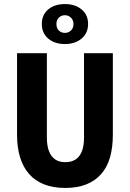

<svg xmlns="http://www.w3.org/2000/svg" viewBox="-20 -914 640 946"><path d="M302 12Q242 12 197.5 -5.5Q153 -23 123.5 -56.5Q94 -90 79 -138.5Q64 -187 64 -251V-652H211V-236Q211 -197 221 -170Q231 -143 251 -129Q271 -115 302 -115Q333 -115 353.5 -129Q374 -143 384 -170Q394 -197 394 -236V-652H536V-251Q536 -187 522 -138.5Q508 -90 478.5 -56.5Q449 -23 405 -5.5Q361 12 302 12ZM300 -697Q249 -697 217.5 -724Q186 -751 186 -796Q186 -841 217.5 -867.5Q249 -894 300 -894Q350 -894 382 -867.5Q414 -841 414 -796Q414 -751 382 -724Q350 -697 300 -697ZM300 -752Q317 -752 329.5 -763.5Q342 -775 342 -796Q342 -815 329.5 -827Q317 -839 300 -839Q282 -839 270 -827Q258 -815 258 -796Q258 -775 270 -763.5Q282 -752 300 -752Z"/></svg>

Font: Source Code Pro ExtraLight
Style: Bold
Weight: 700
Monospace: yes
Version: Version 1.018;hotconv 1.0.116;makeotfexe 2.5.65601